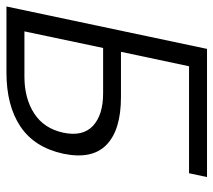

<svg xmlns="http://www.w3.org/2000/svg" viewBox="-78 -624 677 610"><g transform="rotate(90 261.0 -318.5)"><path d="M377 -180.2Q390.1 -242.2 355.5 -274.7Q320.8 -307.1 252 -307.1H107.9L55.2 -57.1H199.2Q268.1 -57.1 315.9 -88.1Q363.8 -119.1 377 -180.2ZM120.1 -363.8H264.2Q368.2 -363.8 415.5 -317.9Q462.9 -272 443.8 -180.2Q423.8 -88.9 357.4 -44.4Q291 0 186 0H-23.9L110.8 -637.2H518.1L505.9 -580.1H166Z"/></g></svg>

Font: Anonymous Pro
Style: Italic
Weight: 400
Italic angle: -12°
Monospace: yes
Designer: Mark Simonson
Version: Version 1.003